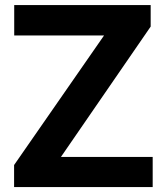

<svg xmlns="http://www.w3.org/2000/svg" viewBox="-20 -754 665 774"><path d="M225.7 -121.4H595.5V0H36.8V-88.7L399.5 -611.1H37.3V-733.5H587.4V-646.9Z"/></svg>

Font: Vazir FD
Style: Bold
Weight: 700
Foundry: DejaVu fonts team - Redesigned by Saber Rastikerdar
Version: Version 21.10;October 20, 2019;FontCreator 12.0.0.2547 64-bi